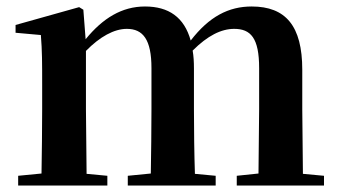

<svg xmlns="http://www.w3.org/2000/svg" viewBox="-20 -572 1048 592"><path d="M776 0H979V-30L914 -36L912 -235V-357C912 -492 861 -552 756 -552C685 -552 625 -521 568 -447C548 -519 500 -552 427 -552C356 -552 297 -516 244 -451L237 -542L224 -550L28 -495V-471L106 -464C110 -415 110 -377 110 -311V-235C110 -180 109 -94 108 -37L36 -30V0H311V-30L247 -36L245 -235V-415C288 -459 332 -483 371 -483C421 -483 447 -450 447 -362V-235C447 -177 446 -94 445 -37L374 -30V0H645V-30L581 -36C579 -93 578 -177 578 -235V-361C578 -381 577 -399 574 -416C620 -462 662 -483 702 -483C753 -483 779 -455 779 -362V-235L777 -37L710 -30V0Z"/></svg>

Font: Source Han Serif CN
Style: Bold
Weight: 700
Designer: Ryoko NISHIZUKA 西塚涼子 (kana & ideographs); Frank Grießhammer (Latin, Greek & Cyrillic); Wenlong ZHANG 张文龙 (bopomofo); San
Foundry: Adobe
Version: Version 2.003;hotconv 1.1.1;makeotfexe 2.6.0